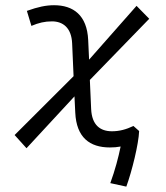

<svg xmlns="http://www.w3.org/2000/svg" viewBox="-20 -547 626 725"><path d="M80.1 12.7 261.2 -183.1 264.2 -121.6C268.6 -27.8 318.8 9.8 395 9.8C409.2 9.8 422.4 8.8 435.5 6.3C427.2 46.9 414.6 95.2 396.5 144.5L457 157.7C478.5 98.6 503.4 -2.9 505.4 -52.2L483.9 -71.3C456.1 -58.1 430.7 -51.3 402.8 -51.3C357.9 -51.3 327.1 -75.2 324.2 -134.8L319.3 -245.1L543.5 -476.1L495.6 -524.9L316.4 -321.8L313 -396C308.6 -489.7 256.8 -527.3 184.1 -527.3C153.8 -527.3 123.5 -521 81.5 -505.9L98.6 -449.2C126 -460.9 148.9 -466.3 176.3 -466.3C217.3 -466.3 250 -442.4 252.4 -382.8L257.8 -259.3L35.2 -37.1Z"/></svg>

Font: Cascadia Code NF Light
Style: Italic
Weight: 300
Italic angle: -10°
Monospace: yes
Designer: Aaron Bell
Foundry: Saja Typeworks
Version: Version 2404.023